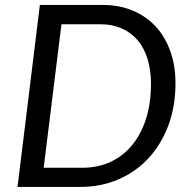

<svg xmlns="http://www.w3.org/2000/svg" viewBox="-20 -736 748 756"><path d="M671 -408.5Q671 -317 642.8 -241.8Q614.5 -166.5 564.5 -112.8Q514.5 -59 445.8 -29.5Q377 0 296 0H49L137 -716.5H384.5Q450.5 -716.5 503.5 -694Q556.5 -671.5 593.8 -630.8Q631 -590 651 -533.2Q671 -476.5 671 -408.5ZM574.5 -406.5Q574.5 -460.5 561 -504Q547.5 -547.5 521.8 -577.8Q496 -608 459 -624.2Q422 -640.5 375.5 -640.5H222L152 -75.5H305.5Q365 -75.5 414.5 -98.2Q464 -121 499.5 -163.8Q535 -206.5 554.8 -267.8Q574.5 -329 574.5 -406.5Z"/></svg>

Font: Lato 2
Style: Italic
Weight: 400
Italic angle: -7°
Designer: Lukasz Dziedzic with Adam Twardoch and Botio Nikoltchev
Foundry: tyPoland Lukasz Dziedzic
Version: Version 2.015; 2015-08-06; http://www.latofonts.com/